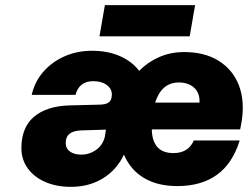

<svg xmlns="http://www.w3.org/2000/svg" viewBox="-20 -713 962 745"><path d="M387 -693H737L716 -572H366ZM668 9Q591 9 538.5 -22.5Q486 -54 461 -113Q433 -54 379.5 -21Q326 12 255 12Q199 12 155.5 -7Q112 -26 87.5 -60Q63 -94 63 -138Q63 -218 111.5 -259.5Q160 -301 248 -304L369 -307Q390 -308 399.5 -314Q409 -320 412 -331L413 -337Q418 -363 397.5 -380.5Q377 -398 342 -398Q287 -398 273 -345H103Q115 -397 148.5 -435Q182 -473 230.5 -494.5Q279 -516 337 -516Q399 -516 446 -495Q493 -474 520 -438Q553 -472 597.5 -491.5Q642 -511 695 -511Q774 -511 828.5 -477Q883 -443 906.5 -383Q930 -323 918 -244L912 -211H569Q571 -119 653 -119Q711 -119 732 -168H910Q856 9 668 9ZM674 -393Q607 -393 582 -315H754Q756 -351 734 -372Q712 -393 674 -393ZM235 -159Q235 -137 251.5 -125Q268 -113 295 -113Q327 -113 353 -131.5Q379 -150 387 -183L391 -210L295 -207Q235 -205 235 -159Z"/></svg>

Font: Overused Grotesk ExtraBold
Style: Italic
Weight: 800
Italic angle: -10°
Version: Version 0.003